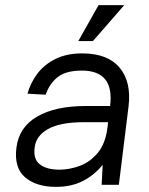

<svg xmlns="http://www.w3.org/2000/svg" viewBox="-20 -719 582 748"><path d="M364 -699H464L342 -559H285ZM198 9Q121 9 77.5 -28.5Q34 -66 44 -144Q54 -224 125 -265Q196 -306 313 -306H409Q426 -444 299 -444Q236 -444 204 -418Q172 -392 158 -350L87 -354Q99 -397 126 -432.5Q153 -468 196.5 -489.5Q240 -511 300 -511Q399 -511 445.5 -456Q492 -401 481 -306L443 1H376L380 -77Q349 -38 304 -14.5Q259 9 198 9ZM211 -58Q250 -58 290 -72.5Q330 -87 360.5 -123Q391 -159 399 -224L401 -243H307Q215 -243 167.5 -216.5Q120 -190 115 -144Q109 -99 135.5 -78.5Q162 -58 211 -58Z"/></svg>

Font: Haskoy
Style: Italic
Weight: 400
Designer: Ertekin Erdin
Foundry: Ertekin Erdin
Version: Version 2.000; ttfautohint (v1.8.4.7-5d5b)